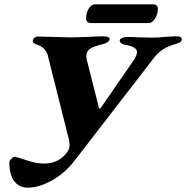

<svg xmlns="http://www.w3.org/2000/svg" viewBox="-20 -822 856 883"><path d="M23 -76Q23 -83 32.5 -92Q42 -101 47 -101Q51 -101 61 -98Q71 -95 77 -93Q109 -82 133.5 -76Q158 -70 184 -70Q247 -70 284 -116Q293 -127 296.5 -135.5Q300 -144 300 -154Q300 -158 298 -176L203 -554Q199 -578 186 -594Q173 -610 147 -618Q131 -623 131 -633Q131 -643 138 -648.5Q145 -654 155 -654Q177 -654 233 -652Q287 -650 306 -650Q326 -650 380 -652Q425 -655 462 -655Q471 -655 478.5 -650.5Q486 -646 484 -640Q479 -625 449 -618Q411 -609 394 -597.5Q377 -586 377 -564Q377 -555 380 -544L434 -330Q433 -323 438 -323Q442 -323 447 -331L593 -542Q610 -568 610 -582Q610 -608 554 -616Q544 -618 536.5 -624Q529 -630 531 -638Q533 -644 543.5 -648Q554 -652 565 -652Q589 -652 625 -650L680 -649Q708 -649 733 -652Q741 -652 758.5 -653.5Q776 -655 791 -655Q816 -655 816 -642Q816 -632 808 -627.5Q800 -623 783 -618Q722 -602 685 -552L322 -82Q278 -25 218.5 8Q159 41 109 41Q68 41 45.5 11Q23 -19 23 -76ZM376 -735Q376 -764 388.5 -783Q401 -802 416 -802H686Q695 -802 700.5 -796.5Q706 -791 706 -783Q706 -757 693 -736.5Q680 -716 663 -716H397Q388 -716 382 -721.5Q376 -727 376 -735Z"/></svg>

Font: EB Garamond ExtraBold
Style: Italic
Weight: 800
Italic angle: -17.2°
Designer: Georg Duffner and Octavio Pardo
Foundry: Georg Duffner
Version: Version 1.000